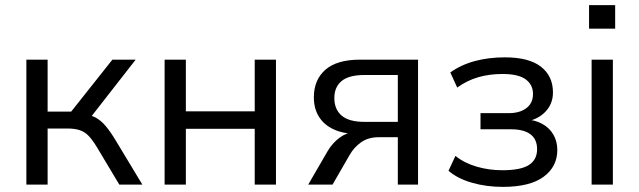

<svg xmlns="http://www.w3.org/2000/svg" viewBox="-20 -721 2498 750"><path d="M83 0V-488H166V-285H258L419 -488H510L325 -251L304 -276Q332 -273 353 -262Q374 -251 393 -228.5Q412 -206 434 -169L536 0H446L358 -147Q341 -175 326 -190.5Q311 -206 291.5 -212.5Q272 -219 244 -219H166V0Z M623 0V-488H706V-286H975V-488H1058V0H975V-218H706V0Z M1184 0 1260 -131Q1279 -163 1307 -183.5Q1335 -204 1363 -204H1375V-198Q1323 -198 1285 -215Q1247 -232 1226.5 -264Q1206 -296 1206 -341Q1206 -409 1251 -448.5Q1296 -488 1387 -488H1613V0H1534V-185H1459Q1419 -185 1391 -165.5Q1363 -146 1346 -116L1279 0ZM1403 -245H1534V-428H1403Q1343 -428 1314.5 -404.5Q1286 -381 1286 -338Q1286 -294 1314.5 -269.5Q1343 -245 1403 -245Z M1944 9Q1879 9 1822.5 -7.5Q1766 -24 1732 -54L1759 -112Q1794 -84 1842 -70Q1890 -56 1942 -56Q2014 -56 2046 -76.5Q2078 -97 2078 -138Q2078 -177 2052 -196.5Q2026 -216 1976 -216H1857V-279H1967Q2010 -279 2036 -298.5Q2062 -318 2062 -354Q2062 -390 2033.5 -411Q2005 -432 1943 -432Q1892 -432 1848.5 -419.5Q1805 -407 1766 -379L1739 -438Q1781 -468 1835 -482.5Q1889 -497 1952 -497Q2046 -497 2093 -460.5Q2140 -424 2140 -360Q2140 -315 2110 -284Q2080 -253 2029 -245V-255Q2069 -253 2097.5 -237.5Q2126 -222 2141.5 -195.5Q2157 -169 2157 -135Q2157 -70 2103.5 -30.5Q2050 9 1944 9Z M2281 -609V-701H2383V-609ZM2291 0V-488H2374V0Z"/></svg>

Font: Nunito Sans 11pt
Style: Regular
Weight: 400
Version: Version 3.101;gftools[0.9.27]